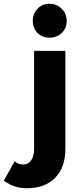

<svg xmlns="http://www.w3.org/2000/svg" viewBox="-90 -790 437 1019"><path d="M257 -1Q257 98 203 153.5Q149 209 52 209L32 83Q51 83 64 73Q77 63 84 44Q91 25 91 -1ZM-12 66Q-3 74 8 78.5Q19 83 32 83L52 209Q20 209 -9.5 200Q-39 191 -70 169ZM91 0V-520H257V0ZM173 -590Q134 -590 109 -615Q84 -640 84 -679Q84 -717 109 -743.5Q134 -770 173 -770Q211 -770 237.5 -743.5Q264 -717 264 -679Q264 -640 237.5 -615Q211 -590 173 -590Z"/></svg>

Font: Akshar Light
Style: Regular
Weight: 300
Designer: Tall Chai
Foundry: Tall Chai
Version: Version 1.100